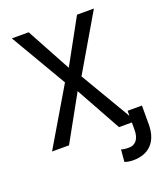

<svg xmlns="http://www.w3.org/2000/svg" viewBox="-164 -818 965 1137"><g transform="rotate(-20 318.0 -249.0)"><path d="M545.4 43.5V0H464.4L307.1 -284.2L149.4 0H42.5L254.4 -358.4L47.9 -710.9H153.8L305.2 -432.1L458.5 -710.9H564.9L358.4 -358.4L545.4 -41.5V-73.7H635.7V43.5Q635.7 125 594.7 168.9Q553.7 212.9 478.5 213.4Q449.2 213.4 423.8 204.6L430.7 127.9Q447.3 134.3 479 134.3Q510.7 134.3 528.3 110.8Q545.9 87.4 545.4 43.5Z"/></g></svg>

Font: RobotoMono-Regular
Style: Regular
Weight: 400
Designer: Google
Version: Version 2.000985; 2015; ttfautohint (v1.3)